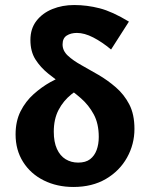

<svg xmlns="http://www.w3.org/2000/svg" viewBox="-20 -730 587 764"><path d="M272 14Q207 14 154.5 -12Q102 -38 72 -85.5Q42 -133 42 -195Q42 -248 62 -287.5Q82 -327 114 -355.5Q146 -384 180 -403Q214 -422 243.5 -433.5Q273 -445 288 -450L336 -397Q297 -381 264.5 -355Q232 -329 213 -292.5Q194 -256 194 -206Q194 -165 206.5 -137.5Q219 -110 241 -96.5Q263 -83 291 -83Q321 -83 338.5 -96.5Q356 -110 364.5 -133Q373 -156 373 -185Q373 -238 353 -275Q333 -312 302 -339Q271 -366 237 -389Q203 -412 172 -437Q141 -462 121 -493.5Q101 -525 101 -571Q101 -616 125 -647Q149 -678 188.5 -694Q228 -710 275 -710Q326 -710 376.5 -697Q427 -684 493 -644L422 -533Q386 -563 351 -581Q316 -599 286 -599Q262 -599 245.5 -588.5Q229 -578 229 -553Q229 -528 250 -508.5Q271 -489 303.5 -471Q336 -453 372 -432Q408 -411 441 -382.5Q474 -354 494.5 -314.5Q515 -275 515 -217Q515 -156 485.5 -103Q456 -50 401.5 -18Q347 14 272 14Z"/></svg>

Font: Ysabeau ExtraBold
Style: Regular
Weight: 800
Designer: Christian Thalmann (Catharsis Fonts)
Version: Version 2.002